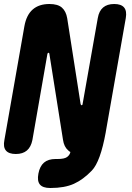

<svg xmlns="http://www.w3.org/2000/svg" viewBox="-41 -760 661 960"><path d="M81 -629Q91 -685 122.5 -712.5Q154 -740 206 -740Q248 -740 268.5 -722Q289 -704 295 -669L362 -240Q363 -237 364 -235.5Q365 -234 367 -234Q369 -234 370.5 -235.5Q372 -237 372 -240L448 -670Q454 -705 474.5 -722.5Q495 -740 530 -740Q565 -740 579.5 -722.5Q594 -705 588 -670L488 -101V-100Q461 49 418 93Q375 138 328.5 159Q282 180 211 180H210Q173 180 158.5 162.5Q144 145 151 108Q158 71 179 53Q200 35 237 35H247Q281 35 294.5 25Q308 15 311 0Q305 -3 300 -8Q279 -26 274 -61L206 -490Q206 -493 204.5 -494.5Q203 -496 201 -496Q199 -496 198 -494.5Q197 -493 196 -490L121 -60Q114 -25 93.5 -7.5Q73 10 38 10Q3 10 -11.5 -7.5Q-26 -25 -19 -60Z"/></svg>

Font: Maple Mono ExtraBold
Style: Italic
Weight: 800
Italic angle: -10°
Monospace: yes
Designer: subframe7536
Version: Version 7.200